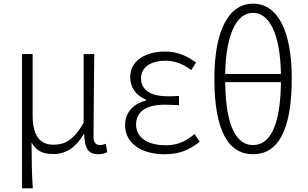

<svg xmlns="http://www.w3.org/2000/svg" viewBox="-20 -828 1682 1047"><path d="M100 199H159C153 111 153 66 152 -51C181 1 221 12 273 12C336 12 393 -22 437 -97H439C441 -20 461 13 515 13C537 13 553 8 565 2L557 -44C543 -39 535 -37 525 -37C505 -37 490 -50 490 -78C490 -225 493 -379 494 -533H436V-158C376 -54 325 -39 271 -39C191 -39 158 -97 158 -199V-533H100Z M876 13C954 13 1006 -6 1069 -55L1041 -97C987 -52 943 -36 883 -36C783 -36 722 -79 722 -149C722 -217 775 -257 877 -257C902 -257 925 -256 956 -254V-305C929 -303 913 -303 893 -303C791 -303 749 -345 749 -401C749 -466 809 -497 882 -497C934 -497 978 -479 1023 -446L1049 -487C1001 -523 946 -547 881 -547C777 -547 690 -500 690 -407C690 -354 720 -307 776 -285V-280C717 -265 662 -223 662 -145C662 -50 747 13 876 13Z M1512 -380C1509 -130 1447 -37 1360 -37C1273 -37 1211 -130 1208 -380ZM1208 -425C1212 -650 1274 -758 1360 -758C1446 -758 1508 -650 1512 -425ZM1360 -808C1227 -808 1149 -662 1149 -400C1149 -111 1227 13 1360 13C1493 13 1571 -111 1571 -400C1571 -662 1493 -808 1360 -808Z"/></svg>

Font: Noto Sans CJK Light
Style: Regular
Weight: 300
Designer: Ryoko NISHIZUKA (kana & ideographs); Paul D. Hunt (Latin, Greek & Cyrillic); Wenlong ZHANG (bopomofo); Sandoll Communica
Foundry: Adobe Systems Incorporated
Version: Version 1.000;PS 1;hotconv 1.0.78;makeotf.lib2.5.61930